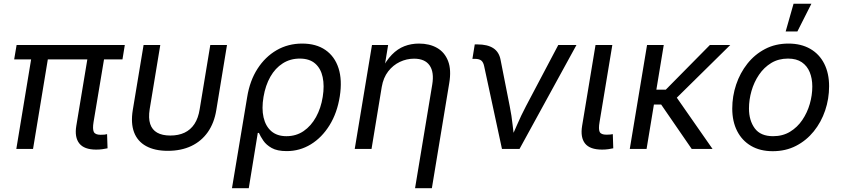

<svg xmlns="http://www.w3.org/2000/svg" viewBox="-20 -775 4378 999"><path d="M480.5 3.4Q418 3.4 392.6 -28.8Q367.2 -61 377 -120.1L442.4 -514.2H529.3L466.8 -140.1Q460.9 -104 468 -88.9Q475.1 -73.7 503.4 -73.7Q516.6 -73.7 523.7 -74.5Q530.8 -75.2 537.1 -77.1L539.6 -3.4Q528.8 -1 513.4 1.2Q498 3.4 480.5 3.4ZM64.9 0 149.9 -514.2H236.8L151.9 0ZM53.7 -465.8 66.4 -541H629.4L617.2 -465.8Z M853 9.8Q785.2 9.8 740.2 -14.9Q695.3 -39.6 677.5 -86.9Q659.7 -134.3 670.9 -202.6L727.1 -541H814L758.8 -207Q751.5 -160.2 761.5 -129.9Q771.5 -99.6 797.9 -84.7Q824.2 -69.8 866.2 -69.8Q908.7 -69.8 940.2 -84.7Q971.7 -99.6 991.7 -129.9Q1011.7 -160.2 1019 -207L1074.2 -541H1161.1L1105.5 -202.6Q1094.7 -135.3 1061.3 -87.6Q1027.8 -40 975.1 -15.1Q922.4 9.8 853 9.8Z M1187 204.1 1266.1 -270Q1279.8 -355 1319.8 -417.2Q1359.9 -479.5 1419.4 -513.9Q1479 -548.3 1552.2 -548.3Q1625 -548.3 1673.3 -514.9Q1721.7 -481.4 1741.5 -419.9Q1761.2 -358.4 1748 -273.9Q1734.4 -187.5 1694.6 -123.3Q1654.8 -59.1 1597.2 -23.9Q1539.6 11.2 1471.7 11.2Q1422.4 11.2 1393.8 -4.9Q1365.2 -21 1350.3 -43Q1335.4 -64.9 1327.1 -83.5H1321.3L1274.4 204.1ZM1470.2 -66.4Q1521 -66.4 1559.8 -93Q1598.6 -119.6 1624.3 -166Q1649.9 -212.4 1659.2 -271Q1668.5 -328.6 1658.9 -373.5Q1649.4 -418.5 1619.9 -444.3Q1590.3 -470.2 1539.6 -470.2Q1490.2 -470.2 1451.2 -445.3Q1412.1 -420.4 1386.7 -375.7Q1361.3 -331.1 1351.1 -271Q1340.8 -210.4 1351.3 -164.3Q1361.8 -118.2 1391.8 -92.3Q1421.9 -66.4 1470.2 -66.4Z M1966.3 -322.8 1913.1 0H1825.7L1915.5 -541H1999.5L1978 -409.7H1963.9Q1989.3 -460 2019 -490.5Q2048.8 -521 2084.2 -534.7Q2119.6 -548.3 2160.2 -548.3Q2214.8 -548.3 2254.4 -525.6Q2293.9 -502.9 2311.5 -457.3Q2329.1 -411.6 2317.4 -342.3L2227.1 204.1H2139.6L2229 -335Q2239.7 -399.4 2215.3 -434.6Q2190.9 -469.7 2134.3 -469.7Q2095.7 -469.7 2060.3 -452.9Q2024.9 -436 1999.8 -403.6Q1974.6 -371.1 1966.3 -322.8Z M2591.8 0 2499 -431.2Q2494.6 -451.7 2483.9 -460.2Q2473.1 -468.8 2450.2 -468.8H2438L2450.2 -543.9H2464.8Q2516.6 -543.9 2546.6 -524.4Q2576.7 -504.9 2584.5 -463.9L2632.3 -221.7Q2642.1 -173.3 2647.2 -125.2Q2652.3 -77.1 2658.2 -32.7H2628.4Q2649.9 -77.6 2670.4 -125.5Q2690.9 -173.3 2716.3 -221.7L2884.8 -541H2979.5L2683.1 0Z M3112.8 3.4Q3049.3 3.4 3024.2 -28.3Q2999 -60.1 3008.8 -120.1L3078.6 -541H3166L3099.6 -140.1Q3093.3 -103.5 3100.1 -88.9Q3106.9 -74.2 3135.3 -74.2Q3147.5 -74.2 3154.8 -75Q3162.1 -75.7 3168.5 -77.1L3170.9 -3.4Q3160.6 -1 3145.3 1.2Q3129.9 3.4 3112.8 3.4Z M3433.6 -541 3344.2 0H3256.8L3346.7 -541ZM3779.8 -541 3465.3 -231H3349.1L3361.8 -308.6H3444.3L3673.8 -541ZM3579.1 0 3418.5 -233.4 3476.1 -303.2 3687.5 0Z M4000.5 11.7Q3935.1 11.7 3887.9 -15.9Q3840.8 -43.5 3815.4 -93.3Q3790 -143.1 3790 -210Q3790 -274.4 3810.3 -335Q3830.6 -395.5 3868.7 -443.6Q3906.7 -491.7 3960.7 -520Q4014.6 -548.3 4082.5 -548.3Q4147.9 -548.3 4195.6 -521Q4243.2 -493.7 4268.6 -443.6Q4293.9 -393.6 4293.9 -326.2Q4293.9 -260.7 4273.4 -200.2Q4252.9 -139.6 4214.4 -91.8Q4175.8 -43.9 4121.8 -16.1Q4067.9 11.7 4000.5 11.7ZM4002.4 -66.4Q4052.7 -66.4 4090.8 -89.6Q4128.9 -112.8 4154.5 -150.6Q4180.2 -188.5 4193.4 -234.1Q4206.5 -279.8 4206.5 -324.7Q4206.5 -366.7 4193.1 -399.4Q4179.7 -432.1 4151.9 -451.2Q4124 -470.2 4080.1 -470.2Q4030.8 -470.2 3992.9 -447.3Q3955.1 -424.3 3929.2 -386Q3903.3 -347.7 3890.1 -301.8Q3877 -255.9 3877 -210.4Q3877 -148.4 3907 -107.4Q3937 -66.4 4002.4 -66.4ZM4067.9 -611.3 4108.9 -755.4H4201.7L4128.9 -611.3Z"/></svg>

Font: Inter 17pt
Style: Italic
Weight: 400
Italic angle: -9.3988°
Version: Version 4.001;git-66647c0bb